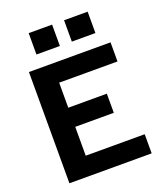

<svg xmlns="http://www.w3.org/2000/svg" viewBox="-162 -1023 975 1132"><g transform="rotate(-20 325.0 -457.0)"><path d="M76 0V-698H588V-578H222V-421H464V-301H222V-120H592V0ZM375 -780V-914H523V-780ZM153 -780V-914H300V-780Z"/></g></svg>

Font: Azeret Mono Thin SemiBold
Style: Regular
Weight: 600
Version: Version 1.002